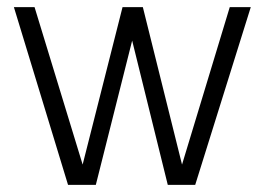

<svg xmlns="http://www.w3.org/2000/svg" viewBox="-20 -519 748 539"><path d="M381 -499H324L212 -57L77 -499H19L171 0H249L351 -405L451 0H528L684 -499H625L491 -57Z"/></svg>

Font: Advent Pro
Style: Regular
Weight: 400
Designer: VivaRado, Andreas Kalpakidis
Foundry: VivaRado, Andreas Kalpakidis
Version: Version 3.000